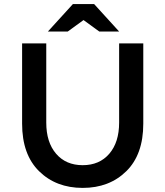

<svg xmlns="http://www.w3.org/2000/svg" viewBox="-20 -911 808 938"><path d="M562 -312V-699H680V-307Q680 -156 597 -74.5Q514 7 384 7Q254 7 171 -74.5Q88 -156 88 -307V-699H206V-312Q206 -216 254 -160Q302 -104 384 -104Q466 -104 514 -160Q562 -216 562 -312ZM336 -891H440L562 -757H465L388 -813L311 -757H214Z"/></svg>

Font: Montserrat_am3
Style: Regular
Weight: 400
Designer: Julieta Ulanovsky
Foundry: Julieta Ulanovsky, Armenina letters added by Vahan Hovhannisyan
Version: Version 2.001